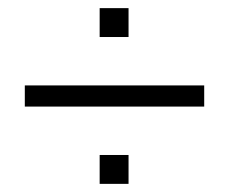

<svg xmlns="http://www.w3.org/2000/svg" viewBox="-20 -573 563 472"><path d="M225 -482V-553H296V-482ZM225 -121V-192H296V-121ZM41 -311V-363H482V-311Z"/></svg>

Font: Mozilla Text ExtraLight
Style: Regular
Weight: 200
Designer: Studio DRAMA
Foundry: Studio DRAMA
Version: Version 1.000